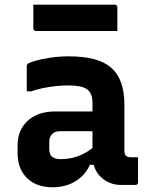

<svg xmlns="http://www.w3.org/2000/svg" viewBox="-20 -788 640 818"><path d="M510 -341Q510 -316 510 -292.5Q510 -269 510 -244.5Q510 -220 510 -195.5Q510 -171 510 -148Q510 -140 511.5 -134Q513 -128 517 -124Q520 -121 525.5 -119.5Q531 -118 538 -118Q541 -118 543.5 -118Q546 -118 549 -118H568Q568 -91 568 -64.5Q568 -38 568 -11Q568 -6 565 -3Q562 0 557 0Q552 0 532.5 0Q513 0 498 0Q470 0 448 -9Q426 -18 409 -34.5Q392 -51 383 -74Q374 -97 374 -126Q374 -157 374 -189Q374 -221 374 -252Q374 -269 374 -284.5Q374 -300 374 -316Q374 -332 374 -348Q374 -377 364 -393.5Q354 -410 331.5 -417Q309 -424 271 -424Q243 -424 216.5 -421Q190 -418 164.5 -413Q139 -408 113 -399H94Q94 -426 94 -453Q94 -480 94 -506Q94 -510 95 -512Q96 -514 97 -515Q103 -521 130.5 -529Q158 -537 196 -542.5Q234 -548 271 -548Q334 -548 379 -536.5Q424 -525 453 -500Q482 -475 496 -435.5Q510 -396 510 -341ZM190 -152Q190 -131 201.5 -120.5Q213 -110 237 -110Q264 -110 290 -116Q316 -122 341.5 -136Q367 -150 393 -172V-86H363Q350 -56 326.5 -34.5Q303 -13 272 -1.5Q241 10 204 10Q158 10 124.5 -8Q91 -26 73 -58.5Q55 -91 55 -134V-169Q55 -202 66 -228Q77 -254 97.5 -273Q118 -292 147 -302.5Q176 -313 212 -313Q247 -313 280.5 -313Q314 -313 344.5 -313Q375 -313 402 -313Q411 -313 415.5 -297Q420 -281 421 -261.5Q422 -242 422 -229Q390 -229 360 -229Q330 -229 299.5 -229Q269 -229 237 -229Q225 -229 216.5 -226Q208 -223 202 -217Q197 -211 193.5 -203.5Q190 -196 190 -187ZM122 -768H469Q474 -768 477 -765Q480 -762 480 -757Q480 -740 480 -723.5Q480 -707 480 -690.5Q480 -674 480 -656H133Q130 -656 127.5 -657.5Q125 -659 123.5 -661.5Q122 -664 122 -667Q122 -685 122 -701.5Q122 -718 122 -734.5Q122 -751 122 -768Z"/></svg>

Font: Recursive
Style: Bold
Weight: 700
Version: Version 1.085